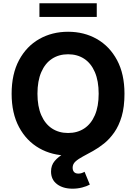

<svg xmlns="http://www.w3.org/2000/svg" viewBox="-20 -929 822 1159"><path d="M391 9.8Q294.4 9.8 217.1 -34.2Q139.8 -78.1 95 -161.6Q50.2 -245 50.2 -363.3Q50.2 -482.3 95 -566Q139.8 -649.7 217.1 -693.5Q294.4 -737.3 391 -737.3Q487.8 -737.3 564.7 -693.5Q641.7 -649.7 686.6 -566Q731.4 -482.3 731.4 -363.3Q731.4 -244.7 686.6 -161.3Q641.7 -77.8 564.7 -34Q487.8 9.8 391 9.8ZM391 -126.2Q447 -126.2 488.4 -153.5Q529.9 -180.8 552.7 -233.7Q575.6 -286.6 575.6 -363.3Q575.6 -440.4 552.7 -493.6Q529.9 -546.8 488.4 -574.1Q447 -601.4 391 -601.4Q335.4 -601.4 293.8 -574.1Q252.2 -546.8 229.2 -493.6Q206.1 -440.4 206.1 -363.3Q206.1 -286.6 229.2 -233.7Q252.2 -180.8 293.8 -153.5Q335.4 -126.2 391 -126.2ZM418 210Q360.3 210 324.2 182.7Q288.1 155.5 288.1 106.2Q288.1 68.9 309.9 43.1Q331.6 17.2 367.4 -2.9Q403.1 -23 445.9 -42.9Q488.8 -62.8 531.4 -87.9Q574.1 -113.1 609.9 -149Q645.6 -184.9 667.4 -236.9Q689.2 -288.9 689.2 -363.3H731.4Q731.4 -283.6 714.6 -226.5Q697.7 -169.4 669.7 -129.6Q641.7 -89.7 608.4 -63Q575.1 -36.2 541.7 -17.7Q508.2 0.9 480.2 15.8Q452.2 30.7 435.4 46.1Q418.5 61.6 418.5 83.3Q418.5 99.9 427.1 109.4Q435.8 118.9 453.3 118.9Q464.2 118.9 473.4 115.7Q482.6 112.5 490.4 107.9L522.2 185.3Q503.7 195.6 475.9 202.8Q448 210 418 210ZM564.1 -909.2V-826.8H218V-909.2Z"/></svg>

Font: Inter
Style: Regular
Weight: 400
Designer: Rasmus Andersson
Foundry: rsms
Version: Version 4.000;git-8c9346024